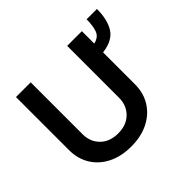

<svg xmlns="http://www.w3.org/2000/svg" viewBox="-173 -982 1216 1216"><g transform="rotate(-45 434.5 -374.0)"><path d="M736.2 -759.2H828.8Q828.8 -663 792.3 -605.8Q755.7 -548.7 661.9 -537.3V-252.1Q661.9 -174 625 -114.7Q588.1 -55.4 521.8 -22.2Q455.6 11 366.8 11Q278.1 11 211.6 -22.2Q145.2 -55.4 108.5 -114.7Q71.7 -174 71.7 -252.1V-727.3H203.5V-263.1Q203.5 -194.6 247.7 -150.6Q291.9 -106.5 366.8 -106.5Q441.8 -106.5 486 -150.6Q530.2 -194.6 530.2 -263.1V-727.3H661.9V-616.1Q709.5 -627.5 722.8 -664.2Q736.2 -701 736.2 -759.2Z"/></g></svg>

Font: Inter Zeller Semi Bold
Style: Regular
Weight: 600
Designer: Rasmus Andersson; Joe Bland
Foundry: zeller
Version: Version 3.015;git-dec3a8cb1